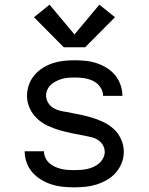

<svg xmlns="http://www.w3.org/2000/svg" viewBox="-20 -797 640 825"><path d="M299 8Q274 8 249.5 5.5Q225 3 201.5 -4.5Q178 -12 156.5 -25Q135 -38 119 -56.5Q103 -75 94.5 -98.5Q86 -122 86 -147Q86 -147 86 -147Q86 -147 86 -147H169Q169 -133 175 -119.5Q181 -106 191.5 -96.5Q202 -87 215 -81Q228 -75 242 -71.5Q256 -68 270 -67Q284 -66 299 -66Q313 -66 327 -67Q341 -68 355 -71Q369 -74 382 -80Q395 -86 405.5 -95Q416 -104 423 -117Q430 -130 430 -144Q430 -160 422 -173.5Q414 -187 401 -195.5Q388 -204 373 -207.5Q358 -211 343 -214Q316 -219 289 -224.5Q262 -230 236 -237.5Q210 -245 184.5 -257Q159 -269 139 -288Q119 -307 107.5 -332.5Q96 -358 96 -385Q96 -409 104 -432Q112 -455 127.5 -473.5Q143 -492 163.5 -505Q184 -518 207 -525.5Q230 -533 253.5 -535.5Q277 -538 301 -538Q325 -538 349 -535.5Q373 -533 395.5 -525.5Q418 -518 439 -505Q460 -492 475 -473.5Q490 -455 498 -432Q506 -409 506 -385Q506 -385 506 -385Q506 -385 506 -385H423Q423 -405 411 -422.5Q399 -440 380.5 -449Q362 -458 342 -461Q322 -464 301 -464Q288 -464 274.5 -463Q261 -462 248 -458.5Q235 -455 222.5 -449Q210 -443 200 -434Q190 -425 184 -412.5Q178 -400 178 -386Q178 -371 186 -357Q194 -343 207 -334.5Q220 -326 235 -322Q250 -318 265 -316Q292 -311 319 -305.5Q346 -300 372 -292.5Q398 -285 423.5 -273Q449 -261 469 -242.5Q489 -224 500.5 -198Q512 -172 512 -145Q512 -120 503 -97Q494 -74 478 -55.5Q462 -37 440.5 -24.5Q419 -12 395.5 -4.5Q372 3 347.5 5.5Q323 8 299 8ZM346 -594H254L126 -723L193 -777L300 -649L407 -777L474 -723Z"/></svg>

Font: Iosevka Mono
Style: Regular
Weight: 400
Designer: Belleve Invis
Foundry: Belleve Invis
Version: Version 11.1.1